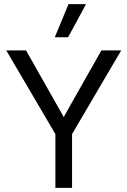

<svg xmlns="http://www.w3.org/2000/svg" viewBox="-20 -902 612 922"><path d="M562 -660 326 -258V0H246V-258L10 -660H105L233 -434L286 -340L339 -434L467 -660ZM309 -882H393L307 -723H243Z"/></svg>

Font: Work Sans
Style: Regular
Weight: 400
Designer: Wei Huang
Foundry: Wei Huang
Version: Version 2.006; ttfautohint (v1.8.1.43-b0c9)